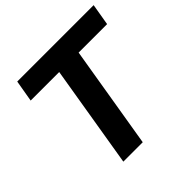

<svg xmlns="http://www.w3.org/2000/svg" viewBox="-184 -894 1061 1061"><g transform="rotate(-45 346.0 -364.0)"><path d="M72.9 -600.8 94.7 -727.5H691.8L670.3 -600.8H447.7L348 0H196.3L295.9 -600.8Z"/></g></svg>

Font: Inter Tight
Style: Italic
Weight: 400
Italic angle: -9.39999°
Designer: Rasmus Andersson
Foundry: rsms
Version: Version 3.002